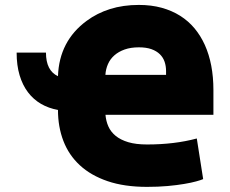

<svg xmlns="http://www.w3.org/2000/svg" viewBox="-20 -740 925 772"><path d="M571 11.4Q480.1 11.4 412.8 -11.5Q345.5 -34.4 301.1 -75.5Q256.7 -116.5 234.9 -173.3Q213.1 -230.1 213.1 -297.9Q175.4 -304.7 144.9 -322.4Q114.3 -340.2 92.5 -369Q70.7 -397.7 58.8 -437.5Q46.9 -477.3 46.9 -528.4H164.8Q164.8 -456 213.1 -433.6Q218 -574.9 328.5 -656.2Q370 -687.1 422.6 -703.7Q475.1 -720.2 538.4 -720.2Q588.4 -720.2 629.8 -708.8Q671.2 -697.4 704.4 -676.5Q737.6 -655.5 762.3 -625.9Q786.9 -596.2 803.6 -559.3Q838.1 -482.6 838.1 -377.8V-278.4H404.1Q406.2 -253.2 415.8 -231.5Q425.4 -209.9 445.1 -193.7Q464.8 -177.6 495.7 -168.3Q526.6 -159.1 571 -159.1Q681.8 -159.1 771.3 -183.2L796.9 -19.9Q788.4 -16 769 -10.7Q749.6 -5.3 720.5 -0.4Q691.4 4.6 653.8 8Q616.1 11.4 571 11.4ZM647.7 -438.9V-454.5Q647.7 -474.1 641.9 -491.5Q636 -508.9 622.9 -521.8Q609.7 -534.8 589 -542.3Q568.2 -549.7 538.4 -549.7Q505.7 -549.7 481.2 -541Q456.7 -532.3 439.8 -517.4Q422.9 -502.5 414.1 -482.2Q405.2 -462 403.8 -438.9Z"/></svg>

Font: Linik Sans Black
Style: Regular
Weight: 900
Designer: Fonts by Rasmus Andersson / Changes by Cristiano Sobral with parts from Marc Monis
Foundry: rsms
Version: Version 3.020; ttfautohint (v1.6)